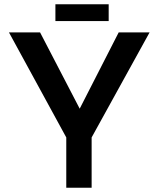

<svg xmlns="http://www.w3.org/2000/svg" viewBox="-20 -881 745 901"><path d="M291 -236 22 -729H168L354 -371L537 -729H682L410 -236V0H291ZM240 -861H490V-782H240Z"/></svg>

Font: Reem Kufi Medium
Style: Regular
Weight: 500
Designer: Khaled Hosny
Version: Version 1.001